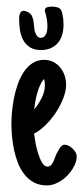

<svg xmlns="http://www.w3.org/2000/svg" viewBox="-20 -564 253 583"><path d="M212.9 -89.4Q212.9 -74.7 204.8 -59.1Q196.8 -43.5 184.1 -30.5Q171.4 -17.6 155 -9.3Q138.7 -1 122.6 -1Q99.6 -1 83 -10Q66.4 -19 54.2 -34.4Q42 -49.8 34.4 -69.3Q26.9 -88.9 22.5 -109.6Q18.1 -130.4 16.4 -151.1Q14.6 -171.9 14.6 -189Q14.6 -203.6 16.4 -223.6Q18.1 -243.7 22.2 -265.1Q26.4 -286.6 33.7 -307.6Q41 -328.6 52 -345.2Q63 -361.8 78.4 -372.1Q93.8 -382.3 113.8 -382.3Q129.4 -382.3 141.8 -376Q154.3 -369.6 162.8 -359.1Q171.4 -348.6 176 -335Q180.7 -321.3 180.7 -306.6Q180.7 -287.6 171.9 -265.1Q163.1 -242.7 149.2 -221.7Q135.3 -200.7 117.9 -183.8Q100.6 -167 83.5 -158.2Q84.5 -149.4 87.4 -132.6Q90.3 -115.7 95.5 -99.1Q100.6 -82.5 107.7 -70.3Q114.7 -58.1 124.5 -58.1Q129.4 -58.1 133.1 -61Q136.7 -64 139.6 -68.8Q142.6 -73.7 144.8 -79.6Q147 -85.4 148.9 -90.8L151.9 -97.7Q152.8 -99.1 153.1 -99.6Q153.3 -100.1 153.8 -101.1Q157.2 -107.4 160.4 -112.8Q163.6 -118.2 169.4 -122.1H168.9Q170.9 -124 173.1 -124.3Q175.3 -124.5 177.2 -124.5Q182.6 -124.5 189 -121.1Q195.3 -117.7 200.7 -112.5Q206.1 -107.4 209.5 -101.3Q212.9 -95.2 212.9 -89.4ZM116.2 -304.7Q116.2 -309.6 115.7 -314.9Q115.2 -320.3 113.3 -324.2Q106.4 -315.9 101.3 -304.4Q96.2 -293 92.8 -280.5Q89.4 -268.1 87.2 -255.4Q85 -242.7 84 -231.9Q96.7 -247.1 106.4 -266.4Q116.2 -285.6 116.2 -304.7ZM172.9 -489.3Q172.9 -472.7 168.7 -458.5Q164.6 -444.3 156 -434.1Q147.5 -423.8 134.5 -418Q121.6 -412.1 104.5 -412.1Q84 -412.1 71 -420.4Q58.1 -428.7 50.8 -441.9Q43.5 -455.1 40.8 -471.7Q38.1 -488.3 38.1 -504.9Q38.1 -508.3 38.3 -512.7Q38.6 -517.1 40 -521.2Q41.5 -525.4 44.2 -528.3Q46.9 -531.2 51.8 -531.2Q56.6 -531.2 62.5 -528.3Q73.2 -523.9 76.9 -515.6Q80.6 -507.3 82 -497.6Q83.5 -487.8 84.2 -477.5Q85 -467.3 89.8 -459Q94.7 -449.2 103.5 -449.2Q109.9 -449.2 114 -452.9Q118.2 -456.5 120.4 -461.7Q122.6 -466.8 123.3 -472.7Q124 -478.5 124 -483.4Q124 -495.1 122.1 -506.1Q120.1 -517.1 117.2 -527.3Q116.2 -528.8 116.2 -530Q116.2 -531.2 116.2 -532.2Q116.2 -540 123.3 -542Q130.4 -543.9 135.7 -543.9Q151.4 -543.9 159.2 -539.8Q167 -535.6 169.9 -519.5Q172.9 -504.9 172.9 -489.3Z"/></svg>

Font: Just Another Hand
Style: Regular
Weight: 400
Designer: Astigmatic (AOETI)
Foundry: Astigmatic (AOETI)
Version: Version 1.000